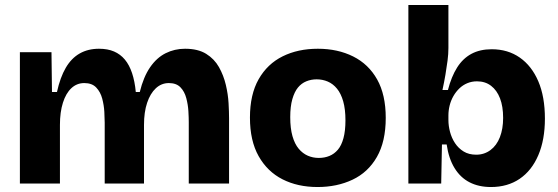

<svg xmlns="http://www.w3.org/2000/svg" viewBox="-20 -738 2244 772"><path d="M60 0V-337V-528H187L189 -368H209Q222 -427 244.5 -465.5Q267 -504 300.5 -523Q334 -542 378 -542Q413 -542 438.5 -531Q464 -520 482 -498.5Q500 -477 511 -444Q522 -411 526 -368H542Q557 -429 583.5 -467.5Q610 -506 646 -524Q682 -542 724 -542Q776 -542 809 -521.5Q842 -501 860.5 -468Q879 -435 888 -397Q897 -359 899 -323.5Q901 -288 901 -263V0H739V-247Q739 -265 737.5 -291Q736 -317 729 -343.5Q722 -370 705.5 -387Q689 -404 659 -404Q629 -404 606.5 -383Q584 -362 571.5 -324.5Q559 -287 559 -236V0H401V-245Q401 -262 399.5 -288.5Q398 -315 391 -341.5Q384 -368 367 -386Q350 -404 319 -404Q289 -404 267 -383.5Q245 -363 233 -325Q221 -287 221 -236V0Z M1257 14Q1177 14 1116 -17Q1055 -48 1020 -110Q985 -172 985 -265Q985 -358 1020 -419.5Q1055 -481 1116.5 -511.5Q1178 -542 1258 -542Q1338 -542 1400 -511Q1462 -480 1496.5 -418.5Q1531 -357 1531 -264Q1531 -169 1495.5 -107Q1460 -45 1397.5 -15.5Q1335 14 1257 14ZM1262 -103Q1285 -103 1304.5 -111Q1324 -119 1338.5 -136Q1353 -153 1361 -182.5Q1369 -212 1369 -254Q1369 -299 1360 -330.5Q1351 -362 1335 -381.5Q1319 -401 1298 -410Q1277 -419 1253 -419Q1231 -419 1211.5 -411Q1192 -403 1178 -386Q1164 -369 1155.5 -339.5Q1147 -310 1147 -267Q1147 -222 1156 -190.5Q1165 -159 1181 -140Q1197 -121 1217.5 -112Q1238 -103 1262 -103Z M1954 14Q1905 14 1868 -5Q1831 -24 1807.5 -62.5Q1784 -101 1776 -157H1757L1754 0H1622V-253V-718H1783V-545Q1783 -521 1779.5 -494Q1776 -467 1771 -437.5Q1766 -408 1759 -376H1781Q1795 -430 1818 -466.5Q1841 -503 1875.5 -521.5Q1910 -540 1957 -540Q2022 -540 2070 -506.5Q2118 -473 2144.5 -411Q2171 -349 2171 -261Q2171 -176 2144.5 -114Q2118 -52 2069.5 -19Q2021 14 1954 14ZM1895 -116Q1927 -116 1952 -134.5Q1977 -153 1990 -186.5Q2003 -220 2003 -264Q2003 -310 1990.5 -342.5Q1978 -375 1954.5 -393Q1931 -411 1898 -411Q1877 -411 1859 -403.5Q1841 -396 1827 -382.5Q1813 -369 1803 -351.5Q1793 -334 1788 -314Q1783 -294 1783 -274V-255Q1783 -232 1789.5 -207.5Q1796 -183 1809.5 -162.5Q1823 -142 1844 -129Q1865 -116 1895 -116Z"/></svg>

Font: Bricolage Grotesque 48pt Condensed ExtraBold ExtraBold
Style: Regular
Weight: 800
Version: Version 1.000;gftools[0.9.30]